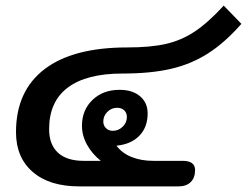

<svg xmlns="http://www.w3.org/2000/svg" viewBox="-20 -664 880 684"><path d="M37 -193Q37 -340 138.5 -417.5Q240 -495 433 -495Q516 -495 571 -507.5Q626 -520 673.5 -551.5Q721 -583 777 -644L840 -579Q780 -511 720 -473Q660 -435 588 -418.5Q516 -402 416 -402Q288 -402 221.5 -352Q155 -302 155 -204Q155 -149 186.5 -120Q218 -91 278 -91H339Q308 -116 290 -148.5Q272 -181 272 -216Q272 -272 309.5 -308Q347 -344 406 -344Q452 -344 479 -321Q506 -298 506 -260Q506 -211 476.5 -180.5Q447 -150 395 -145Q414 -119 448 -105Q482 -91 526 -91H631Q675 -91 675 -58Q675 -31 659.5 -15.5Q644 0 616 0H262Q156 0 96.5 -51.5Q37 -103 37 -193ZM432 -247Q432 -262 422.5 -271Q413 -280 397 -280Q377 -280 362.5 -265.5Q348 -251 348 -231Q348 -217 357.5 -207.5Q367 -198 382 -198Q402 -198 417 -212.5Q432 -227 432 -247Z"/></svg>

Font: Niramit SemiBold
Style: Italic
Weight: 600
Italic angle: -10°
Designer: Katatrad Aksorn Co.,Ltd.
Foundry: Cadson Demak Co.,Ltd.
Version: Version 1.001; ttfautohint (v1.6)